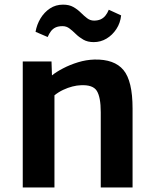

<svg xmlns="http://www.w3.org/2000/svg" viewBox="-20 -828 681 848"><path d="M80.5 0V-556.5H207.5L209.5 -495Q228.5 -510.5 258.8 -526.2Q289 -542 324.8 -553Q360.5 -564 397 -565Q485 -567 525.2 -518.8Q565.5 -470.5 565.5 -349V0H425V-332.5Q425 -399 407.5 -426.8Q390 -454.5 336 -451.5Q320 -451 300 -446Q280 -441 259.2 -431.2Q238.5 -421.5 220.5 -407V0ZM394 -642Q367 -642 348.2 -652.8Q329.5 -663.5 315.2 -677.5Q301 -691.5 287.2 -702Q273.5 -712.5 256.5 -712.5Q238 -712.5 226 -707Q214 -701.5 205.5 -690.8Q197 -680 190.5 -664.5L137 -687.5Q142.5 -719.5 159 -746.8Q175.5 -774 200.8 -790.8Q226 -807.5 258.5 -807.5Q285.5 -807.5 304 -797Q322.5 -786.5 336.8 -772.2Q351 -758 364.8 -747.5Q378.5 -737 395.5 -737Q411.5 -737 423.8 -742.2Q436 -747.5 445 -758.2Q454 -769 460.5 -785L515 -760Q511.5 -726.5 494 -699.8Q476.5 -673 450.5 -657.5Q424.5 -642 394 -642Z"/></svg>

Font: Merriweather Sans SemiBold
Style: Regular
Weight: 600
Designer: Eben Sorkin
Foundry: Eben Sorkin
Version: Version 2.001